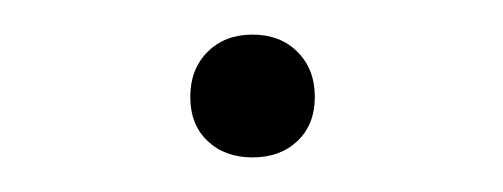

<svg xmlns="http://www.w3.org/2000/svg" viewBox="-20 -262 291 111"><path d="M152 -180.5Q142 -171 126 -171Q110 -171 100 -180.5Q90 -190 90 -206Q90 -222 100 -232Q110 -242 126 -242Q142 -242 152 -232Q162 -222 162 -206Q162 -190 152 -180.5Z"/></svg>

Font: EauTestInfant Light
Style: Regular
Weight: 300
Designer: Christian Thalmann (Catharsis Fonts)
Version: Version 0.001;PS 000.001;hotconv 1.0.88;makeotf.lib2.5.64775